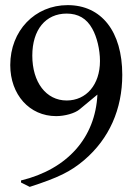

<svg xmlns="http://www.w3.org/2000/svg" viewBox="-20 -709 539 749"><path d="M96 20C207 -16 255 -39 309 -85C406 -168 457 -283 457 -417C457 -586 376 -689 244 -689C116 -689 20 -589 20 -455C20 -340 95 -256 199 -256C233 -256 272 -267 290 -282L360 -340C352 -172 243 -49 62 -5V3ZM240 -656C285 -656 318 -637 340 -597C358 -565 370 -516 370 -471C370 -379 317 -317 240 -317C160 -317 106 -388 106 -492C106 -593 158 -656 240 -656Z"/></svg>

Font: Asana Math
Style: Regular
Weight: 400
Version: Version 000.958